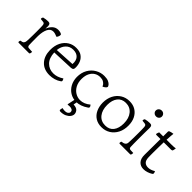

<svg xmlns="http://www.w3.org/2000/svg" viewBox="5 -1523 2450 2450"><g transform="rotate(45 1230.0 -297.5)"><path d="M52 -80Q42 -80 42 -90Q42 -94 43 -101.5Q44 -109 48 -115Q83 -119 95 -132Q107 -145 109 -170Q110 -183 111 -211Q112 -239 112.5 -275.5Q113 -312 113 -348Q113 -382 112.5 -409.5Q112 -437 111 -450Q110 -470 103.5 -479.5Q97 -489 80 -490L42 -494Q35 -494 35 -502Q35 -517 45 -529Q61 -534 85 -537Q109 -540 127 -540Q168 -540 167 -495Q166 -476 166 -449Q183 -495 215.5 -525Q248 -555 294 -555Q314 -555 332 -550Q350 -545 357 -537Q360 -534 360 -528Q360 -513 352.5 -496.5Q345 -480 338 -475Q319 -484 299.5 -489.5Q280 -495 263 -495Q216 -495 191.5 -446Q167 -397 165 -317Q165 -309 165 -301.5Q165 -294 165 -286Q165 -241 165.5 -210Q166 -179 167 -153Q169 -127 189 -124Q194 -124 207.5 -123Q221 -122 235.5 -121Q250 -120 255 -120Q255 -115 254.5 -107Q254 -99 252 -94Q249 -84 245 -82Q241 -80 239 -80Z M460 -314Q465 -215 515 -165.5Q565 -116 639 -116Q710 -116 777 -162Q779 -160 784.5 -149Q790 -138 790 -130Q790 -123 786 -119Q782 -115 779 -113Q746 -89 704.5 -77Q663 -65 620 -65Q519 -65 460.5 -127.5Q402 -190 400 -297Q399 -378 428.5 -436Q458 -494 508 -525Q558 -556 620 -555Q681 -555 718 -529Q755 -503 772 -463Q789 -423 790 -377Q791 -350 782 -339Q773 -328 750 -326ZM608 -511Q547 -511 507.5 -469Q468 -427 461 -359L729 -374Q734 -440 702 -475.5Q670 -511 608 -511Z M885 -297Q885 -376 918.5 -434Q952 -492 1007 -523.5Q1062 -555 1124 -555Q1173 -555 1201 -542Q1229 -529 1241.5 -512.5Q1254 -496 1254 -487Q1254 -476 1238 -462.5Q1222 -449 1204 -441Q1201 -450 1190 -465.5Q1179 -481 1157 -494Q1135 -507 1097 -507Q1057 -507 1022.5 -486.5Q988 -466 967 -425Q946 -384 945 -322Q945 -259 969 -213Q993 -167 1034 -141.5Q1075 -116 1123 -116Q1157 -116 1191 -129.5Q1225 -143 1258 -171Q1263 -165 1269 -156Q1275 -147 1275 -141Q1275 -137 1272.5 -131.5Q1270 -126 1262 -121Q1181 -65 1102 -65Q1041 -65 992 -95Q943 -125 914.5 -177.5Q886 -230 885 -297ZM1050 165Q1027 165 1030 145L1036 113Q1062 119 1080 119Q1114 119 1130 105.5Q1146 92 1146 77Q1146 52 1129 42.5Q1112 33 1086 33Q1069 33 1051 36L1049 30L1073 -85H1117L1104 -19Q1158 -17 1179 7.5Q1200 32 1200 61Q1200 85 1182 109Q1164 133 1130.5 149Q1097 165 1050 165Z M1558 -65Q1494 -65 1447.5 -94.5Q1401 -124 1376 -177Q1351 -230 1350 -298Q1350 -374 1379.5 -431.5Q1409 -489 1461.5 -522Q1514 -555 1581 -555Q1645 -555 1691.5 -526Q1738 -497 1764 -445Q1790 -393 1790 -324Q1791 -248 1761 -189.5Q1731 -131 1678.5 -98Q1626 -65 1558 -65ZM1578 -114Q1651 -114 1690 -164Q1729 -214 1729 -301Q1729 -395 1683.5 -450.5Q1638 -506 1562 -506Q1490 -506 1450.5 -455.5Q1411 -405 1411 -319Q1411 -225 1456 -169.5Q1501 -114 1578 -114Z M1875 -80Q1865 -80 1865 -90Q1865 -94 1866 -101.5Q1867 -109 1871 -115Q1907 -119 1924 -132Q1941 -145 1943 -170Q1944 -183 1945 -211.5Q1946 -240 1946.5 -276.5Q1947 -313 1947 -349Q1947 -382 1946.5 -409.5Q1946 -437 1945 -450Q1944 -470 1937.5 -479Q1931 -488 1914 -490L1877 -494Q1870 -494 1870 -502Q1870 -517 1880 -529Q1896 -534 1920 -537Q1944 -540 1962 -540Q1984 -540 1993 -529.5Q2002 -519 2002 -495Q2001 -455 2000.5 -397.5Q2000 -340 2000 -287Q2000 -242 2000.5 -209Q2001 -176 2002 -150Q2004 -126 2022 -123Q2027 -122 2038.5 -121.5Q2050 -121 2062.5 -120.5Q2075 -120 2080 -120Q2080 -115 2079.5 -107Q2079 -99 2077 -94Q2074 -84 2070 -82Q2066 -80 2064 -80ZM1956 -655Q1932 -655 1916 -670Q1900 -685 1900 -706Q1900 -729 1916 -744.5Q1932 -760 1956 -760Q1979 -760 1994.5 -744.5Q2010 -729 2010 -706Q2010 -685 1994.5 -670Q1979 -655 1956 -655Z M2317 -65Q2263 -65 2230 -100.5Q2197 -136 2198 -206L2200 -491H2125Q2115 -491 2115 -501Q2115 -505 2119.5 -519.5Q2124 -534 2128 -540H2200V-624Q2200 -638 2212 -642Q2222 -646 2239.5 -650Q2257 -654 2270 -655Q2268 -643 2265.5 -612.5Q2263 -582 2261 -540H2343Q2391 -540 2423 -545Q2421 -531 2418.5 -518Q2416 -505 2414 -502Q2409 -491 2391 -491H2259Q2258 -448 2257 -400.5Q2256 -353 2256 -306Q2256 -282 2256 -259Q2256 -236 2257 -214Q2259 -165 2282 -143Q2305 -121 2344 -121Q2389 -121 2440 -152Q2443 -149 2446.5 -137.5Q2450 -126 2450 -119Q2450 -109 2438 -102Q2413 -86 2381 -75.5Q2349 -65 2317 -65Z"/></g></svg>

Font: Gowun Batang
Style: Regular
Weight: 400
Designer: Yanghee Ryu
Foundry: Yanghee Ryu
Version: Version 2.000